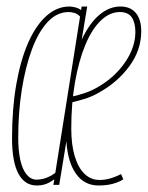

<svg xmlns="http://www.w3.org/2000/svg" viewBox="-20 -560 454 590"><path d="M93 10Q56 10 36.5 -26.5Q17 -63 17 -135Q17 -226 30 -300.5Q43 -375 66.5 -428.5Q90 -482 122.5 -511Q155 -540 193 -540Q201 -540 211 -537.5Q221 -535 229 -529L231 -540H248L231 -438Q255 -489 285.5 -514.5Q316 -540 350 -540Q381 -540 397.5 -520Q414 -500 414 -464Q414 -406 377.5 -356.5Q341 -307 285 -276Q263 -263 238 -255.5Q213 -248 190 -243L191 -261Q217 -266 240.5 -274Q264 -282 285 -295Q334 -324 365 -369.5Q396 -415 396 -462Q396 -490 385 -506.5Q374 -523 348 -523Q317 -523 289.5 -496.5Q262 -470 242 -421.5Q222 -373 210.5 -307.5Q199 -242 199 -165Q199 -116 209.5 -80.5Q220 -45 239.5 -26Q259 -7 286 -7Q297 -7 307.5 -9Q318 -11 329 -15Q340 -19 352 -25L359 -9Q350 -3 337.5 1.5Q325 6 311.5 8Q298 10 283 10Q239 10 213.5 -26Q188 -62 184 -126L162 8H144L147 -9Q140 -4 132 0.5Q124 5 114.5 7.5Q105 10 93 10ZM92 -8Q108 -8 123.5 -14Q139 -20 150 -29L226 -509Q219 -517 209.5 -520Q200 -523 191 -523Q155 -523 126.5 -492.5Q98 -462 78 -408Q58 -354 47 -284.5Q36 -215 36 -137Q36 -97 42.5 -68Q49 -39 62 -23.5Q75 -8 92 -8Z"/></svg>

Font: Georama ExtraCondensed Thin
Style: Italic
Weight: 100
Width: 2
Italic angle: -9°
Designer: Jean-Baptiste Levee
Foundry: Production Type
Version: Version 1.001